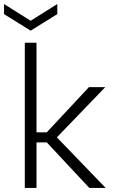

<svg xmlns="http://www.w3.org/2000/svg" viewBox="-43 -932 652 952"><path d="M80 -720H138V-276H189L398 -500H479L239 -251L481 0H400L189 -226H138V0H80ZM241 -912V-862L109 -780L-23 -862V-912L109 -829Z"/></svg>

Font: Albert Sans Light
Style: Regular
Weight: 300
Designer: Andreas Rasmussen
Foundry: a.Foundry
Version: Version 1.025